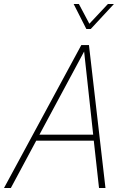

<svg xmlns="http://www.w3.org/2000/svg" viewBox="-28 -934 648 954"><path d="M-8 0 376 -710H414L496 0H464L438 -235H152L26 0ZM390 -678 168 -265H435ZM538 -914 423 -790H401L338 -914H364L416 -816L508 -914Z"/></svg>

Font: Geist Mono Thin
Style: Italic
Weight: 100
Italic angle: -12°
Monospace: yes
Designer: Basement.studio, Andrés Briganti, Mateo Zaragoza
Foundry: Basement.studio, Vercel, Andrés Briganti, Guido Ferreyra, Mateo Zaragoza
Version: Version 1.500; ttfautohint (v1.8.4.7-5d5b)